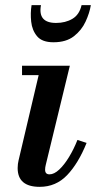

<svg xmlns="http://www.w3.org/2000/svg" viewBox="-20 -715 397 745"><path d="M139 -695Q126 -626 197.5 -626Q234 -626 261 -642Q288 -658 296.5 -695H332.5Q327.5 -664.5 312 -631Q296.5 -597.5 266.5 -574.2Q236.5 -551 187.5 -551Q143.5 -551 124 -574.2Q104.5 -597.5 101 -631Q97.5 -664.5 102.5 -695ZM316 -160.5Q284 -81 240.5 -35.5Q197 10 134 10Q48.5 10 48.5 -63Q48.5 -70.5 49.5 -78.8Q50.5 -87 52 -92.5L130 -423.5H65.5V-460H251L157.5 -75Q155 -65 155 -56.5Q155 -38.5 172 -38.5Q190 -38.5 209.8 -57Q229.5 -75.5 248 -106Q266.5 -136.5 280.5 -172Z"/></svg>

Font: Bodoni* 06pt Medium
Style: Italic
Weight: 500
Italic angle: -13°
Version: Version 2.3